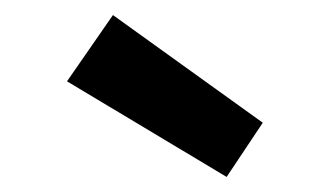

<svg xmlns="http://www.w3.org/2000/svg" viewBox="-20 -872 417 255"><path d="M281 -637 69 -764 130 -852 329 -709Z"/></svg>

Font: Yaldevi ExtraLight SemiBold
Style: Regular
Weight: 600
Version: Version 1.100